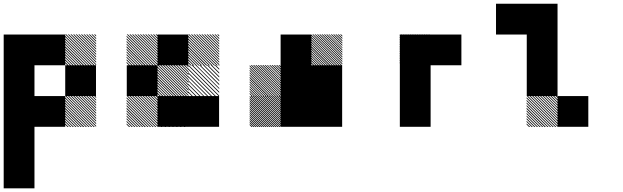

<svg xmlns="http://www.w3.org/2000/svg" viewBox="-20 -687 3373 1040"><path d="M500.8 -155.8 489.2 -167.5H495L500.8 -161.7ZM500.8 -141.7 475 -167.5H480.8L500.8 -147.5ZM500.8 -127.5 460.8 -167.5H466.7L500.8 -133.3ZM500.8 -113.3 446.7 -167.5H452.5L500.8 -119.2ZM500.8 -99.2 432.5 -167.5H438.3L500.8 -105ZM500.8 -85 418.3 -167.5H424.2L500.8 -90.8ZM500.8 -70.8 404.2 -167.5H410L500.8 -76.7ZM500.8 -56.7 390 -167.5H395.8L500.8 -62.5ZM500.8 -42.5 375.8 -167.5H381.7L500.8 -48.3ZM500.8 -28.3 361.7 -167.5H367.5L500.8 -34.2ZM500.8 -14.2 347.5 -167.5H353.3L500.8 -20ZM500.8 0 333.3 -167.5H339.2L500.8 -5.8ZM487.5 0.8 332.5 -154.2V-160L493.3 0.8ZM473.3 0.8 332.5 -140V-145.8L479.2 0.8ZM459.2 0.8 332.5 -125.8V-131.7L465 0.8ZM445 0.8 332.5 -111.7V-117.5L450.8 0.8ZM430 0.8 332.5 -96.7V-103.3L436.7 0.8ZM416.7 0.8 332.5 -83.3V-89.2L422.5 0.8ZM402.5 0.8 332.5 -69.2V-75L408.3 0.8ZM388.3 0.8 332.5 -55V-60.8L394.2 0.8ZM374.2 0.8 332.5 -40.8V-46.7L380 0.8ZM360 0.8 332.5 -26.7V-32.5L365.8 0.8ZM345.8 0.8 332.5 -12.5V-18.3L351.7 0.8ZM500.8 -489.2 489.2 -500.8H495L500.8 -495ZM500.8 -475 475 -500.8H480.8L500.8 -480.8ZM500.8 -460.8 460.8 -500.8H466.7L500.8 -466.7ZM500.8 -446.7 446.7 -500.8H452.5L500.8 -452.5ZM500.8 -432.5 432.5 -500.8H438.3L500.8 -438.3ZM500.8 -418.3 418.3 -500.8H424.2L500.8 -424.2ZM500.8 -404.2 404.2 -500.8H410L500.8 -410ZM500.8 -390 390 -500.8H395.8L500.8 -395.8ZM500.8 -375.8 375.8 -500.8H381.7L500.8 -381.7ZM500.8 -361.7 361.7 -500.8H367.5L500.8 -367.5ZM500.8 -347.5 347.5 -500.8H353.3L500.8 -353.3ZM500.8 -333.3 333.3 -500.8H339.2L500.8 -339.2ZM487.5 -332.5 332.5 -487.5V-493.3L493.3 -332.5ZM473.3 -332.5 332.5 -473.3V-479.2L479.2 -332.5ZM459.2 -332.5 332.5 -459.2V-465L465 -332.5ZM445 -332.5 332.5 -445V-450.8L450.8 -332.5ZM430 -332.5 332.5 -430V-436.7L436.7 -332.5ZM416.7 -332.5 332.5 -416.7V-422.5L422.5 -332.5ZM402.5 -332.5 332.5 -402.5V-408.3L408.3 -332.5ZM388.3 -332.5 332.5 -388.3V-394.2L394.2 -332.5ZM374.2 -332.5 332.5 -374.2V-380L380 -332.5ZM360 -332.5 332.5 -360V-365.8L365.8 -332.5ZM345.8 -332.5 332.5 -345.8V-351.7L351.7 -332.5ZM0 166.7H166.7V333.3H0ZM0 0H166.7V333.3H0ZM166.7 -166.7H333.3V0H166.7ZM0 -166.7H333.3V0H0ZM0 -166.7H166.7V166.7H0ZM333.3 -333.3H500V-166.7H333.3ZM0 -333.3H166.7V0H0ZM166.7 -500H333.3V-333.3H166.7ZM0 -500H333.3V-333.3H0ZM0 -500H166.7V-166.7H0Z M1000 -166.7H1166.7V0H1000ZM833.3 -166.7H1000V0H833.3ZM834.2 -155.8 822.5 -167.5H828.3L834.2 -161.7ZM834.2 -141.7 808.3 -167.5H814.2L834.2 -147.5ZM834.2 -127.5 794.2 -167.5H800L834.2 -133.3ZM834.2 -113.3 780 -167.5H785.8L834.2 -119.2ZM834.2 -99.2 765.8 -167.5H771.7L834.2 -105ZM834.2 -85 751.7 -167.5H757.5L834.2 -90.8ZM834.2 -70.8 737.5 -167.5H743.3L834.2 -76.7ZM834.2 -56.7 723.3 -167.5H729.2L834.2 -62.5ZM834.2 -42.5 709.2 -167.5H715L834.2 -48.3ZM834.2 -28.3 695 -167.5H700.8L834.2 -34.2ZM834.2 -14.2 680.8 -167.5H686.7L834.2 -20ZM834.2 0 666.7 -167.5H672.5L834.2 -5.8ZM820.8 0.8 665.8 -154.2V-160L826.7 0.8ZM806.7 0.8 665.8 -140V-145.8L812.5 0.8ZM792.5 0.8 665.8 -125.8V-131.7L798.3 0.8ZM778.3 0.8 665.8 -111.7V-117.5L784.2 0.8ZM763.3 0.8 665.8 -96.7V-103.3L770 0.8ZM750 0.8 665.8 -83.3V-89.2L755.8 0.8ZM735.8 0.8 665.8 -69.2V-75L741.7 0.8ZM721.7 0.8 665.8 -55V-60.8L727.5 0.8ZM707.5 0.8 665.8 -40.8V-46.7L713.3 0.8ZM693.3 0.8 665.8 -26.7V-32.5L699.2 0.8ZM679.2 0.8 665.8 -12.5V-18.3L685 0.8ZM1000.8 -163.3 996.7 -167.5H1000.8ZM1000.8 -142.5 975.8 -167.5H981.7L1000.8 -148.3ZM1000.8 -121.7 955 -167.5H960.8L1000.8 -127.5ZM1000.8 -100.8 934.2 -167.5H940L1000.8 -106.7ZM1000.8 -80 913.3 -167.5H919.2L1000.8 -85.8ZM1000.8 -59.2 892.5 -167.5H898.3L1000.8 -65ZM1000.8 -38.3 871.7 -167.5H876.7L1000.8 -43.3ZM1000.8 -17.5 850.8 -167.5H856.7L1000.8 -23.3ZM998.3 0.8 832.5 -165 835.8 -167.5 1000.8 -2.5ZM977.5 0.8 832.5 -144.2V-150L983.3 0.8ZM956.7 0.8 832.5 -123.3V-129.2L962.5 0.8ZM935.8 0.8 832.5 -102.5V-108.3L941.7 0.8ZM915 0.8 832.5 -81.7V-86.7L920 0.8ZM894.2 0.8 832.5 -60.8V-66.7L900 0.8ZM873.3 0.8 832.5 -40V-45.8L879.2 0.8ZM852.5 0.8 832.5 -19.2V-25L858.3 0.8ZM1000.8 -167.5H1002.5L1000.8 -169.2ZM834.2 -155.8 822.5 -167.5H828.3L834.2 -161.7ZM834.2 -141.7 808.3 -167.5H814.2L834.2 -147.5ZM834.2 -127.5 794.2 -167.5H800L834.2 -133.3ZM834.2 -113.3 780 -167.5H785.8L834.2 -119.2ZM834.2 -99.2 765.8 -167.5H771.7L834.2 -105ZM834.2 -85 751.7 -167.5H757.5L834.2 -90.8ZM834.2 -70.8 737.5 -167.5H743.3L834.2 -76.7ZM834.2 -56.7 723.3 -167.5H729.2L834.2 -62.5ZM834.2 -42.5 709.2 -167.5H715L834.2 -48.3ZM834.2 -28.3 695 -167.5H700.8L834.2 -34.2ZM834.2 -14.2 680.8 -167.5H686.7L834.2 -20ZM834.2 0 666.7 -167.5H672.5L834.2 -5.8ZM820.8 0.8 665.8 -154.2V-160L826.7 0.8ZM806.7 0.8 665.8 -140V-145.8L812.5 0.8ZM792.5 0.8 665.8 -125.8V-131.7L798.3 0.8ZM778.3 0.8 665.8 -111.7V-117.5L784.2 0.8ZM763.3 0.8 665.8 -96.7V-103.3L770 0.8ZM750 0.8 665.8 -83.3V-89.2L755.8 0.8ZM735.8 0.8 665.8 -69.2V-75L741.7 0.8ZM721.7 0.8 665.8 -55V-60.8L727.5 0.8ZM707.5 0.8 665.8 -40.8V-46.7L713.3 0.8ZM693.3 0.8 665.8 -26.7V-32.5L699.2 0.8ZM679.2 0.8 665.8 -12.5V-18.3L685 0.8ZM1167.5 -330 1163.3 -334.2H1167.5ZM1167.5 -309.2 1142.5 -334.2H1148.3L1167.5 -315ZM1167.5 -288.3 1121.7 -334.2H1127.5L1167.5 -294.2ZM1167.5 -267.5 1100.8 -334.2H1106.7L1167.5 -273.3ZM1167.5 -246.7 1080 -334.2H1085.8L1167.5 -252.5ZM1167.5 -225.8 1059.2 -334.2H1065L1167.5 -231.7ZM1167.5 -205 1038.3 -334.2H1043.3L1167.5 -210ZM1167.5 -184.2 1017.5 -334.2H1023.3L1167.5 -190ZM1165 -165.8 999.2 -331.7 1002.5 -334.2 1167.5 -169.2ZM1144.2 -165.8 999.2 -310.8V-316.7L1150 -165.8ZM1123.3 -165.8 999.2 -290V-295.8L1129.2 -165.8ZM1102.5 -165.8 999.2 -269.2V-275L1108.3 -165.8ZM1081.7 -165.8 999.2 -248.3V-253.3L1086.7 -165.8ZM1060.8 -165.8 999.2 -227.5V-233.3L1066.7 -165.8ZM1040 -165.8 999.2 -206.7V-212.5L1045.8 -165.8ZM1019.2 -165.8 999.2 -185.8V-191.7L1025 -165.8ZM1167.5 -334.2H1169.2L1167.5 -335.8ZM1000.8 -322.5 989.2 -334.2H995L1000.8 -328.3ZM1000.8 -308.3 975 -334.2H980.8L1000.8 -314.2ZM1000.8 -294.2 960.8 -334.2H966.7L1000.8 -300ZM1000.8 -280 946.7 -334.2H952.5L1000.8 -285.8ZM1000.8 -265.8 932.5 -334.2H938.3L1000.8 -271.7ZM1000.8 -251.7 918.3 -334.2H924.2L1000.8 -257.5ZM1000.8 -237.5 904.2 -334.2H910L1000.8 -243.3ZM1000.8 -223.3 890 -334.2H895.8L1000.8 -229.2ZM1000.8 -209.2 875.8 -334.2H881.7L1000.8 -215ZM1000.8 -195 861.7 -334.2H867.5L1000.8 -200.8ZM1000.8 -180.8 847.5 -334.2H853.3L1000.8 -186.7ZM1000.8 -166.7 833.3 -334.2H839.2L1000.8 -172.5ZM987.5 -165.8 832.5 -320.8V-326.7L993.3 -165.8ZM973.3 -165.8 832.5 -306.7V-312.5L979.2 -165.8ZM959.2 -165.8 832.5 -292.5V-298.3L965 -165.8ZM945 -165.8 832.5 -278.3V-284.2L950.8 -165.8ZM930 -165.8 832.5 -263.3V-270L936.7 -165.8ZM916.7 -165.8 832.5 -250V-255.8L922.5 -165.8ZM902.5 -165.8 832.5 -235.8V-241.7L908.3 -165.8ZM888.3 -165.8 832.5 -221.7V-227.5L894.2 -165.8ZM874.2 -165.8 832.5 -207.5V-213.3L880 -165.8ZM860 -165.8 832.5 -193.3V-199.2L865.8 -165.8ZM845.8 -165.8 832.5 -179.2V-185L851.7 -165.8ZM1167.5 -489.2 1155.8 -500.8H1161.7L1167.5 -495ZM1167.5 -475 1141.7 -500.8H1147.5L1167.5 -480.8ZM1167.5 -460.8 1127.5 -500.8H1133.3L1167.5 -466.7ZM1167.5 -446.7 1113.3 -500.8H1119.2L1167.5 -452.5ZM1167.5 -432.5 1099.2 -500.8H1105L1167.5 -438.3ZM1167.5 -418.3 1085 -500.8H1090.8L1167.5 -424.2ZM1167.5 -404.2 1070.8 -500.8H1076.7L1167.5 -410ZM1167.5 -390 1056.7 -500.8H1062.5L1167.5 -395.8ZM1167.5 -375.8 1042.5 -500.8H1048.3L1167.5 -381.7ZM1167.5 -361.7 1028.3 -500.8H1034.2L1167.5 -367.5ZM1167.5 -347.5 1014.2 -500.8H1020L1167.5 -353.3ZM1167.5 -333.3 1000 -500.8H1005.8L1167.5 -339.2ZM1154.2 -332.5 999.2 -487.5V-493.3L1160 -332.5ZM1140 -332.5 999.2 -473.3V-479.2L1145.8 -332.5ZM1125.8 -332.5 999.2 -459.2V-465L1131.7 -332.5ZM1111.7 -332.5 999.2 -445V-450.8L1117.5 -332.5ZM1096.7 -332.5 999.2 -430V-436.7L1103.3 -332.5ZM1083.3 -332.5 999.2 -416.7V-422.5L1089.2 -332.5ZM1069.2 -332.5 999.2 -402.5V-408.3L1075 -332.5ZM1055 -332.5 999.2 -388.3V-394.2L1060.8 -332.5ZM1040.8 -332.5 999.2 -374.2V-380L1046.7 -332.5ZM1026.7 -332.5 999.2 -360V-365.8L1032.5 -332.5ZM1012.5 -332.5 999.2 -345.8V-351.7L1018.3 -332.5ZM834.2 -489.2 822.5 -500.8H828.3L834.2 -495ZM834.2 -475 808.3 -500.8H814.2L834.2 -480.8ZM834.2 -460.8 794.2 -500.8H800L834.2 -466.7ZM834.2 -446.7 780 -500.8H785.8L834.2 -452.5ZM834.2 -432.5 765.8 -500.8H771.7L834.2 -438.3ZM834.2 -418.3 751.7 -500.8H757.5L834.2 -424.2ZM834.2 -404.2 737.5 -500.8H743.3L834.2 -410ZM834.2 -390 723.3 -500.8H729.2L834.2 -395.8ZM834.2 -375.8 709.2 -500.8H715L834.2 -381.7ZM834.2 -361.7 695 -500.8H700.8L834.2 -367.5ZM834.2 -347.5 680.8 -500.8H686.7L834.2 -353.3ZM834.2 -333.3 666.7 -500.8H672.5L834.2 -339.2ZM820.8 -332.5 665.8 -487.5V-493.3L826.7 -332.5ZM806.7 -332.5 665.8 -473.3V-479.2L812.5 -332.5ZM792.5 -332.5 665.8 -459.2V-465L798.3 -332.5ZM778.3 -332.5 665.8 -445V-450.8L784.2 -332.5ZM763.3 -332.5 665.8 -430V-436.7L770 -332.5ZM750 -332.5 665.8 -416.7V-422.5L755.8 -332.5ZM735.8 -332.5 665.8 -402.5V-408.3L741.7 -332.5ZM721.7 -332.5 665.8 -388.3V-394.2L727.5 -332.5ZM707.5 -332.5 665.8 -374.2V-380L713.3 -332.5ZM693.3 -332.5 665.8 -360V-365.8L699.2 -332.5ZM679.2 -332.5 665.8 -345.8V-351.7L685 -332.5ZM666.7 -333.3H833.3V-166.7H666.7ZM833.3 -500H1000V-333.3H833.3Z M1500.8 -165.8 1499.2 -167.5H1500.8ZM1500.8 -155 1488.3 -167.5H1494.2L1500.8 -160.8ZM1500.8 -144.2 1477.5 -167.5H1483.3L1500.8 -150ZM1500.8 -133.3 1466.7 -167.5H1472.5L1500.8 -139.2ZM1500.8 -122.5 1455.8 -167.5H1461.7L1500.8 -128.3ZM1500.8 -111.7 1445 -167.5H1450.8L1500.8 -117.5ZM1500.8 -100.8 1434.2 -167.5H1440L1500.8 -106.7ZM1500.8 -90 1423.3 -167.5H1429.2L1500.8 -95.8ZM1500.8 -79.2 1412.5 -167.5H1418.3L1500.8 -85ZM1500.8 -68.3 1401.7 -167.5H1407.5L1500.8 -74.2ZM1500.8 -57.5 1390.8 -167.5H1396.7L1500.8 -63.3ZM1500.8 -46.7 1380 -167.5H1385.8L1500.8 -52.5ZM1500.8 -35.8 1369.2 -167.5H1375L1500.8 -41.7ZM1500.8 -25 1358.3 -167.5H1364.2L1500.8 -30.8ZM1500.8 -14.2 1347.5 -167.5H1353.3L1500.8 -20ZM1500.8 -3.3 1336.7 -167.5H1342.5L1500.8 -9.2ZM1494.2 0.8 1332.5 -160.8V-166.7L1500 0.8ZM1483.3 0.8 1332.5 -150V-155.8L1489.2 0.8ZM1472.5 0.8 1332.5 -139.2V-145L1478.3 0.8ZM1461.7 0.8 1332.5 -128.3V-134.2L1467.5 0.8ZM1450.8 0.8 1332.5 -117.5V-123.3L1456.7 0.8ZM1440 0.8 1332.5 -106.7V-112.5L1445.8 0.8ZM1429.2 0.8 1332.5 -95.8V-101.7L1435 0.8ZM1418.3 0.8 1332.5 -85V-90.8L1424.2 0.8ZM1407.5 0.8 1332.5 -74.2V-80L1413.3 0.8ZM1396.7 0.8 1332.5 -63.3V-69.2L1402.5 0.8ZM1385.8 0.8 1332.5 -52.5V-58.3L1391.7 0.8ZM1375 0.8 1332.5 -41.7V-47.5L1380.8 0.8ZM1364.2 0.8 1332.5 -30.8V-36.7L1370 0.8ZM1353.3 0.8 1332.5 -20V-25.8L1359.2 0.8ZM1342.5 0.8 1332.5 -9.2V-15L1348.3 0.8ZM1500.8 -167.5H1505L1500.8 -171.7ZM1500.8 -321.7 1488.3 -334.2H1494.2L1500.8 -327.5ZM1500.8 -309.2 1475.8 -334.2H1481.7L1500.8 -315ZM1500.8 -296.7 1463.3 -334.2H1469.2L1500.8 -302.5ZM1500.8 -284.2 1450.8 -334.2H1456.7L1500.8 -290ZM1500.8 -271.7 1438.3 -334.2H1444.2L1500.8 -277.5ZM1500.8 -259.2 1425.8 -334.2H1430.8L1500.8 -264.2ZM1500.8 -246.7 1413.3 -334.2H1419.2L1500.8 -252.5ZM1500.8 -234.2 1400.8 -334.2H1406.7L1500.8 -240ZM1500.8 -221.7 1388.3 -334.2H1394.2L1500.8 -227.5ZM1500.8 -209.2 1375.8 -334.2H1381.7L1500.8 -215ZM1500.8 -196.7 1363.3 -334.2H1369.2L1500.8 -202.5ZM1500.8 -184.2 1350.8 -334.2H1356.7L1500.8 -190ZM1500.8 -171.7 1338.3 -334.2H1344.2L1500.8 -177.5ZM1494.2 -165.8 1332.5 -327.5V-333.3L1500 -165.8ZM1481.7 -165.8 1332.5 -315V-320.8L1487.5 -165.8ZM1469.2 -165.8 1332.5 -302.5V-308.3L1475 -165.8ZM1456.7 -165.8 1332.5 -290V-295.8L1462.5 -165.8ZM1444.2 -165.8 1332.5 -277.5V-283.3L1450 -165.8ZM1430.8 -165.8 1332.5 -264.2V-270.8L1437.5 -165.8ZM1419.2 -165.8 1332.5 -252.5V-258.3L1425 -165.8ZM1406.7 -165.8 1332.5 -240V-245.8L1412.5 -165.8ZM1394.2 -165.8 1332.5 -227.5V-233.3L1400 -165.8ZM1381.7 -165.8 1332.5 -215V-220.8L1387.5 -165.8ZM1369.2 -165.8 1332.5 -202.5V-208.3L1375 -165.8ZM1356.7 -165.8 1332.5 -190V-195.8L1362.5 -165.8ZM1344.2 -165.8 1332.5 -177.5V-183.3L1350 -165.8ZM1834.2 -488.3 1821.7 -500.8H1827.5L1834.2 -494.2ZM1834.2 -475.8 1809.2 -500.8H1815L1834.2 -481.7ZM1834.2 -463.3 1796.7 -500.8H1802.5L1834.2 -469.2ZM1834.2 -450.8 1784.2 -500.8H1790L1834.2 -456.7ZM1834.2 -438.3 1771.7 -500.8H1777.5L1834.2 -444.2ZM1834.2 -425.8 1759.2 -500.8H1764.2L1834.2 -430.8ZM1834.2 -413.3 1746.7 -500.8H1752.5L1834.2 -419.2ZM1834.2 -400.8 1734.2 -500.8H1740L1834.2 -406.7ZM1834.2 -388.3 1721.7 -500.8H1727.5L1834.2 -394.2ZM1834.2 -375.8 1709.2 -500.8H1715L1834.2 -381.7ZM1834.2 -363.3 1696.7 -500.8H1702.5L1834.2 -369.2ZM1834.2 -350.8 1684.2 -500.8H1690L1834.2 -356.7ZM1834.2 -338.3 1671.7 -500.8H1677.5L1834.2 -344.2ZM1827.5 -332.5 1665.8 -494.2V-500L1833.3 -332.5ZM1815 -332.5 1665.8 -481.7V-487.5L1820.8 -332.5ZM1802.5 -332.5 1665.8 -469.2V-475L1808.3 -332.5ZM1790 -332.5 1665.8 -456.7V-462.5L1795.8 -332.5ZM1777.5 -332.5 1665.8 -444.2V-450L1783.3 -332.5ZM1764.2 -332.5 1665.8 -430.8V-437.5L1770.8 -332.5ZM1752.5 -332.5 1665.8 -419.2V-425L1758.3 -332.5ZM1740 -332.5 1665.8 -406.7V-412.5L1745.8 -332.5ZM1727.5 -332.5 1665.8 -394.2V-400L1733.3 -332.5ZM1715 -332.5 1665.8 -381.7V-387.5L1720.8 -332.5ZM1702.5 -332.5 1665.8 -369.2V-375L1708.3 -332.5ZM1690 -332.5 1665.8 -356.7V-362.5L1695.8 -332.5ZM1677.5 -332.5 1665.8 -344.2V-350L1683.3 -332.5ZM1666.7 -166.7H1833.3V0H1666.7ZM1500 -166.7H1833.3V0H1500ZM1666.7 -333.3H1833.3V0H1666.7ZM1500 -333.3H1833.3V-166.7H1500ZM1500 -333.3H1666.7V0H1500ZM1500 -500H1666.7V-166.7H1500Z M2312.5 -500H2479.2V-333.3H2312.5ZM2313.3 -488.3 2300.8 -500.8H2306.7L2313.3 -494.2ZM2313.3 -475.8 2288.3 -500.8H2294.2L2313.3 -481.7ZM2313.3 -463.3 2275.8 -500.8H2281.7L2313.3 -469.2ZM2313.3 -450.8 2263.3 -500.8H2269.2L2313.3 -456.7ZM2313.3 -438.3 2250.8 -500.8H2256.7L2313.3 -444.2ZM2313.3 -425.8 2238.3 -500.8H2243.3L2313.3 -430.8ZM2313.3 -413.3 2225.8 -500.8H2231.7L2313.3 -419.2ZM2313.3 -400.8 2213.3 -500.8H2219.2L2313.3 -406.7ZM2313.3 -388.3 2200.8 -500.8H2206.7L2313.3 -394.2ZM2313.3 -375.8 2188.3 -500.8H2194.2L2313.3 -381.7ZM2313.3 -363.3 2175.8 -500.8H2181.7L2313.3 -369.2ZM2313.3 -350.8 2163.3 -500.8H2169.2L2313.3 -356.7ZM2313.3 -338.3 2150.8 -500.8H2156.7L2313.3 -344.2ZM2306.7 -332.5 2145 -494.2V-500L2312.5 -332.5ZM2294.2 -332.5 2145 -481.7V-487.5L2300 -332.5ZM2281.7 -332.5 2145 -469.2V-475L2287.5 -332.5ZM2269.2 -332.5 2145 -456.7V-462.5L2275 -332.5ZM2256.7 -332.5 2145 -444.2V-450L2262.5 -332.5ZM2243.3 -332.5 2145 -430.8V-437.5L2250 -332.5ZM2231.7 -332.5 2145 -419.2V-425L2237.5 -332.5ZM2219.2 -332.5 2145 -406.7V-412.5L2225 -332.5ZM2206.7 -332.5 2145 -394.2V-400L2212.5 -332.5ZM2194.2 -332.5 2145 -381.7V-387.5L2200 -332.5ZM2181.7 -332.5 2145 -369.2V-375L2187.5 -332.5ZM2169.2 -332.5 2145 -356.7V-362.5L2175 -332.5ZM2156.7 -332.5 2145 -344.2V-350L2162.5 -332.5ZM2145.8 -166.7H2312.5V0H2145.8ZM2145.8 -333.3H2312.5V0H2145.8ZM2145.8 -500H2312.5V-166.7H2145.8Z M3000.8 -155.8 2989.2 -167.5H2995L3000.8 -161.7ZM3000.8 -141.7 2975 -167.5H2980.8L3000.8 -147.5ZM3000.8 -127.5 2960.8 -167.5H2966.7L3000.8 -133.3ZM3000.8 -113.3 2946.7 -167.5H2952.5L3000.8 -119.2ZM3000.8 -99.2 2932.5 -167.5H2938.3L3000.8 -105ZM3000.8 -85 2918.3 -167.5H2924.2L3000.8 -90.8ZM3000.8 -70.8 2904.2 -167.5H2910L3000.8 -76.7ZM3000.8 -56.7 2890 -167.5H2895.8L3000.8 -62.5ZM3000.8 -42.5 2875.8 -167.5H2881.7L3000.8 -48.3ZM3000.8 -28.3 2861.7 -167.5H2867.5L3000.8 -34.2ZM3000.8 -14.2 2847.5 -167.5H2853.3L3000.8 -20ZM3000.8 0 2833.3 -167.5H2839.2L3000.8 -5.8ZM2987.5 0.8 2832.5 -154.2V-160L2993.3 0.8ZM2973.3 0.8 2832.5 -140V-145.8L2979.2 0.8ZM2959.2 0.8 2832.5 -125.8V-131.7L2965 0.8ZM2945 0.8 2832.5 -111.7V-117.5L2950.8 0.8ZM2930 0.8 2832.5 -96.7V-103.3L2936.7 0.8ZM2916.7 0.8 2832.5 -83.3V-89.2L2922.5 0.8ZM2902.5 0.8 2832.5 -69.2V-75L2908.3 0.8ZM2888.3 0.8 2832.5 -55V-60.8L2894.2 0.8ZM2874.2 0.8 2832.5 -40.8V-46.7L2880 0.8ZM2860 0.8 2832.5 -26.7V-32.5L2865.8 0.8ZM2845.8 0.8 2832.5 -12.5V-18.3L2851.7 0.8ZM3000 -166.7H3166.7V0H3000ZM2833.3 -333.3H3000V-166.7H2833.3ZM2833.3 -500H3000V-166.7H2833.3ZM2833.3 -666.7H3000V-333.3H2833.3ZM2666.7 -666.7H3000V-500H2666.7Z"/></svg>

Font: 0xA000-Pixelated-Mono
Style: Pixelated-Mono
Weight: 400
Version: Version 0.1